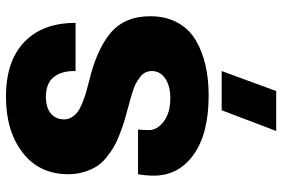

<svg xmlns="http://www.w3.org/2000/svg" viewBox="-172 -539 952 648"><g transform="rotate(-90 304.0 -215.0)"><path d="M305.2 13.2Q176.8 13.2 106 -37.6Q35.2 -88.4 35.2 -171.9Q35.2 -198.7 40 -225.1H190.9Q189 -212.9 189 -188Q189 -160.6 218 -138.4Q247.1 -116.2 295.9 -116.2Q338.4 -116.2 363.3 -133.5Q388.2 -150.9 388.2 -178.2Q388.2 -189.9 383.5 -200Q378.9 -210 368.4 -217.8Q357.9 -225.6 348.9 -231Q339.8 -236.3 322.8 -241.9Q305.7 -247.6 296.4 -250.2Q287.1 -252.9 268.1 -257.8Q240.2 -265.1 220.7 -271Q201.2 -276.9 175.3 -286.9Q149.4 -296.9 131.8 -307.1Q114.3 -317.4 95.5 -332.8Q76.7 -348.1 65.7 -366Q54.7 -383.8 47.4 -408.2Q40 -432.6 40 -460.9Q40 -558.1 112.8 -614.5Q185.5 -670.9 301.8 -670.9Q421.4 -670.9 486.1 -609.1Q550.8 -547.4 550.8 -436H388.2Q389.2 -483.4 367.7 -509.8Q346.2 -536.1 301.8 -536.1Q265.1 -536.1 245.1 -519.5Q225.1 -502.9 225.1 -474.1Q225.1 -460 232.7 -448.2Q240.2 -436.5 250.7 -428.7Q261.2 -420.9 280 -413.3Q298.8 -405.8 313.2 -401.4Q327.6 -397 351.1 -391.1Q460.9 -365.2 517.1 -317.6Q573.2 -270 573.2 -184.1Q573.2 -130.9 551.5 -91.6Q529.8 -52.2 491.7 -30Q453.6 -7.8 407.2 2.7Q360.8 13.2 305.2 13.2ZM186 241.2 255.9 57.1H388.2L320.8 241.2Z"/></g></svg>

Font: Human Sans Black
Style: Regular
Weight: 800
Designer: Tim Radville
Foundry: Continuum
Version: Version 1.000;FEAKit 1.0